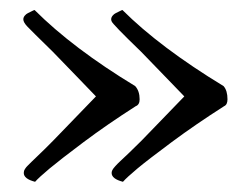

<svg xmlns="http://www.w3.org/2000/svg" viewBox="-20 -433 500 382"><path d="M49.8 -71.3Q27.3 -77.1 27.3 -88.9Q27.3 -90.8 27.8 -92.8Q28.3 -94.7 30.3 -97.7Q32.2 -100.6 34.7 -103Q37.1 -105.5 42.5 -110.8Q47.9 -116.2 53.2 -121.1Q58.6 -126 67.9 -135.3Q77.1 -144.5 85.9 -153.3L170.9 -241.2Q164.1 -248 130.9 -282.7Q97.7 -317.4 85 -330.1Q42 -372.1 34.2 -380.4Q26.4 -388.7 26.4 -394.5Q26.4 -398.4 29.3 -401.9Q32.2 -405.3 35.2 -406.7Q38.1 -408.2 43 -410.6Q47.9 -413.1 48.8 -413.1Q125 -336.9 249 -261.7Q257.8 -252 257.8 -235.4Q257.8 -224.6 250 -221.7Q193.4 -185.5 146.5 -150.4Q99.6 -115.2 78.6 -97.7Q57.6 -80.1 49.8 -71.3ZM224.6 -71.3Q202.1 -77.1 202.1 -88.9Q202.1 -91.8 203.6 -94.7Q205.1 -97.7 209.5 -102.5Q213.9 -107.4 219.2 -112.3Q224.6 -117.2 236.8 -128.9Q249 -140.6 261.7 -153.3L346.7 -241.2Q339.8 -248 306.6 -282.7Q273.4 -317.4 260.7 -330.1Q203.1 -385.7 202.1 -390.6Q201.2 -392.6 201.2 -394.5Q201.2 -398.4 204.1 -401.9Q207 -405.3 210 -406.7Q212.9 -408.2 217.8 -410.6Q222.7 -413.1 223.6 -413.1Q297.9 -338.9 424.8 -261.7Q432.6 -252.9 432.6 -235.4Q432.6 -224.6 425.8 -221.7Q369.1 -185.5 321.8 -150.4Q274.4 -115.2 253.4 -97.7Q232.4 -80.1 224.6 -71.3Z"/></svg>

Font: Crimson Text
Style: Regular
Weight: 400
Version: Version 0.13